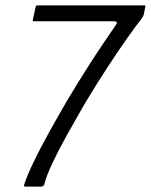

<svg xmlns="http://www.w3.org/2000/svg" viewBox="-20 -693 560 713"><path d="M78 0Q72 0 70 -1Q68 -2 70 -8Q79 -37 103 -87.5Q127 -138 160.5 -198.5Q194 -259 229 -319Q264 -378 299 -433Q334 -488 364 -532.5Q394 -577 412 -603Q415 -609 413.5 -611Q412 -613 404 -614H108Q104 -614 102.5 -615Q101 -616 102 -620L112 -666Q113 -671 115 -672Q117 -673 121 -673H515Q518 -673 519.5 -672Q521 -671 519 -666L514 -639Q513 -635 511 -631.5Q509 -628 506 -624Q486 -599 452.5 -551.5Q419 -504 377.5 -440.5Q336 -377 293 -305Q260 -248 228.5 -191.5Q197 -135 174.5 -87Q152 -39 144 -7Q142 -3 138.5 -1.5Q135 0 131 0Z"/></svg>

Font: Glory
Style: Italic
Weight: 400
Italic angle: -12°
Designer: Robert Leuschke
Foundry: Robert Leuschke
Version: Version 1.011